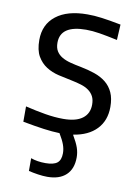

<svg xmlns="http://www.w3.org/2000/svg" viewBox="-87 -611 644 889"><g transform="rotate(10 235.5 -166.5)"><path d="M198 220Q178 220 154.5 216.5Q131 213 110 208V148Q140 159 179 159Q217 159 234 145.5Q251 132 251 100Q251 80 243.5 59.5Q236 39 219 11Q185 10 144.5 4.5Q104 -1 45 -12V-84Q95 -72 139.5 -64.5Q184 -57 224 -57Q284 -57 314.5 -80Q345 -103 345 -145Q345 -168 337 -183.5Q329 -199 314 -210Q299 -221 278 -227.5Q257 -234 232 -239Q201 -245 169 -252.5Q137 -260 111 -276.5Q85 -293 68.5 -321.5Q52 -350 52 -398Q52 -471 104.5 -512Q157 -553 251 -553Q268 -553 284 -552Q300 -551 318 -548.5Q336 -546 358 -542.5Q380 -539 410 -533L406 -460Q355 -471 321 -476.5Q287 -482 258 -482Q137 -482 137 -400Q137 -376 146.5 -360.5Q156 -345 173 -335Q190 -325 213 -319Q236 -313 263 -308Q299 -301 329.5 -290.5Q360 -280 382.5 -262Q405 -244 417.5 -216.5Q430 -189 430 -149Q430 -85 391.5 -44.5Q353 -4 282 7Q302 41 309.5 63Q317 85 317 108Q317 162 286 191Q255 220 198 220Z"/></g></svg>

Font: Encode Sans Normal
Style: Regular
Weight: 400
Designer: Pablo Impallari, Andres Torresi
Foundry: Pablo Impallari, Andres Torresi
Version: Version 1.000; ttfautohint (v1.00) -l 8 -r 50 -G 200 -x 14 -